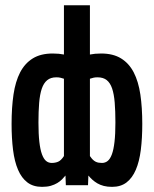

<svg xmlns="http://www.w3.org/2000/svg" viewBox="-20 -710 590 736"><path d="M409.7 6.3Q391.6 6.3 377.7 2.7Q363.8 -1 353 -7.3Q342.3 -13.7 334 -21.2Q325.7 -28.8 318.8 -37.1L317.4 0H232.4L231 -37.1Q225.1 -29.8 217.5 -22.2Q210 -14.6 199.5 -8.3Q189 -2 174.8 2.2Q160.6 6.3 141.1 6.3Q107.4 6.3 85 -10.7Q62.5 -27.8 49.1 -59.3Q35.6 -90.8 30 -135.5Q24.4 -180.2 24.4 -234.9Q24.4 -297.4 31.7 -347.4Q39.1 -397.5 57.1 -432.4Q75.2 -467.3 105.7 -486.1Q136.2 -504.9 182.1 -504.9Q194.8 -504.9 205.1 -503.9Q215.3 -502.9 225.1 -501V-689.9H324.7V-501Q334.5 -502.9 344.7 -503.9Q355 -504.9 367.7 -504.9Q413.6 -504.9 444.1 -486.1Q474.6 -467.3 492.7 -432.4Q510.7 -397.5 518.1 -347.4Q525.4 -297.4 525.4 -234.9Q525.4 -180.2 519.8 -135.5Q514.2 -90.8 500.7 -59.3Q487.3 -27.8 465.1 -10.7Q442.9 6.3 409.7 6.3ZM195.8 -413.6Q174.3 -413.6 160.9 -402.6Q147.5 -391.6 140.1 -369.9Q132.8 -348.1 130.1 -315.7Q127.4 -283.2 127.4 -240.2Q127.4 -195.8 130.9 -166Q134.3 -136.2 140.9 -118.4Q147.5 -100.6 156.7 -93Q166 -85.4 178.2 -85.4Q191.9 -85.4 202.9 -90.1Q213.9 -94.7 225.1 -111.8V-408.2Q217.3 -410.6 211.4 -412.1Q205.6 -413.6 195.8 -413.6ZM354 -413.6Q344.2 -413.6 338.4 -412.1Q332.5 -410.6 324.7 -408.2V-111.8Q330.6 -103 335.9 -97.9Q341.3 -92.8 346.7 -90.1Q352.1 -87.4 358.2 -86.4Q364.3 -85.4 371.1 -85.4Q383.3 -85.4 392.8 -93Q402.3 -100.6 408.9 -118.4Q415.5 -136.2 418.9 -166Q422.4 -195.8 422.4 -240.2Q422.4 -284.2 419.7 -316.9Q417 -349.6 409.7 -371.1Q402.3 -392.6 388.9 -403.1Q375.5 -413.6 354 -413.6Z"/></svg>

Font: Code New Roman
Style: Bold
Weight: 700
Monospace: yes
Designer: Sam Radian
Foundry: Code New Roman
Version: Version 1.508 October 19, 2014